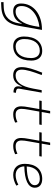

<svg xmlns="http://www.w3.org/2000/svg" viewBox="1284 -1998 949 3556"><g transform="rotate(90 1758.0 -219.5)"><path d="M20 234.4 107.9 230.5C347.7 219.7 426.3 85 458.5 -98.1L533.7 -522.5H524.4C251 -522.5 44.4 -370.1 44.4 -135.3C44.4 -39.6 92.8 10.3 185.5 10.3C295.9 10.3 372.6 -46.4 412.1 -147H420.4L409.2 -82.5C386.2 46.9 315.4 176.3 117.7 185.1L18.1 189.5ZM478 -474.6 461.4 -379.4 457.5 -359.9C419.9 -170.9 325.7 -34.7 192.9 -34.7C126 -34.7 91.3 -71.8 91.3 -142.6C91.3 -316.9 257.8 -452.1 478 -474.6Z M831.1 9.8C1001 9.8 1101.6 -114.7 1101.6 -325.2C1101.6 -452.6 1036.1 -527.3 925.8 -527.3C756.3 -527.3 655.8 -400.9 655.8 -187.5C655.8 -63.5 721.2 9.8 831.1 9.8ZM840.8 -35.2C753.9 -35.2 702.6 -94.2 702.6 -193.8C702.6 -375 783.7 -482.4 919.9 -482.4C1005.4 -482.4 1054.7 -423.3 1054.7 -323.7C1054.7 -142.1 975.1 -35.2 840.8 -35.2Z M1373.5 10.3C1487.3 10.3 1540 -59.6 1578.6 -147H1587.9C1563.5 -54.7 1580.1 4.9 1685.5 4.9H1690.9L1699.2 -40L1690.4 -40.5C1633.3 -43.9 1614.7 -62 1622.6 -106.9L1695.3 -517.6H1648.9L1620.1 -358.4C1578.6 -134.8 1499 -34.7 1378.4 -34.7C1307.1 -34.7 1269.5 -73.2 1269.5 -147.5C1269.5 -234.4 1304.2 -345.2 1369.6 -518.1L1325.2 -527.3C1262.7 -368.7 1222.7 -254.4 1222.7 -145C1222.7 -43 1274.4 10.3 1373.5 10.3Z M2096.2 9.8C2159.7 9.8 2206.5 -6.3 2250 -26.4L2240.7 -68.4C2186 -43.5 2152.8 -35.2 2100.6 -35.2C2031.7 -35.2 1995.6 -72.3 1995.6 -143.1C1995.6 -184.6 2000.5 -214.8 2013.2 -287.1L2045.9 -473.6H2285.6L2293.5 -517.6H2053.7L2081.1 -674.3H2034.7L2007.3 -517.6H1849.1L1841.3 -473.6H1999.5L1966.8 -287.1C1954.1 -214.4 1948.7 -181.6 1948.7 -138.2C1948.7 -41 1999 9.8 2096.2 9.8Z M2682.1 9.8C2745.6 9.8 2792.5 -6.3 2835.9 -26.4L2826.7 -68.4C2772 -43.5 2738.8 -35.2 2686.5 -35.2C2617.7 -35.2 2581.5 -72.3 2581.5 -143.1C2581.5 -184.6 2586.4 -214.8 2599.1 -287.1L2631.8 -473.6H2871.6L2879.4 -517.6H2639.6L2667 -674.3H2620.6L2593.3 -517.6H2435.1L2427.2 -473.6H2585.4L2552.7 -287.1C2540 -214.4 2534.7 -181.6 2534.7 -138.2C2534.7 -41 2585 9.8 2682.1 9.8Z M3224.6 -35.2C3125 -35.2 3064.9 -94.7 3060.5 -195.8C3309.6 -200.7 3456.1 -263.2 3456.1 -390.6C3456.1 -476.6 3395.5 -527.3 3293.5 -527.3C3117.7 -527.3 3013.7 -407.2 3013.7 -204.6C3013.7 -69.8 3090.3 9.8 3220.2 9.8C3283.7 9.8 3356.4 -11.7 3417.5 -47.9L3400.4 -85.4C3342.8 -53.7 3278.3 -35.2 3224.6 -35.2ZM3062 -240.2C3072.8 -393.1 3156.2 -482.4 3289.6 -482.4C3365.7 -482.4 3409.2 -447.3 3409.2 -389.2C3409.2 -293 3286.1 -245.1 3062 -240.2Z"/></g></svg>

Font: Cascadia Code PL ExtraLight
Style: Italic
Weight: 200
Italic angle: -10°
Monospace: yes
Designer: Aaron Bell
Foundry: Saja Typeworks
Version: Version 2404.023